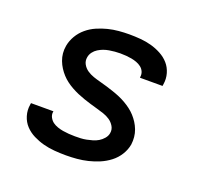

<svg xmlns="http://www.w3.org/2000/svg" viewBox="-99 -640 798 760"><g transform="rotate(20 300.0 -260.0)"><path d="M250 8Q226 8 201.5 6Q177 4 154.5 -2Q132 -8 111 -18.5Q90 -29 74.5 -45.5Q59 -62 52 -85Q45 -108 49 -132L50 -139H145L144 -137Q142 -124 148 -113Q154 -102 163 -95.5Q172 -89 183.5 -85Q195 -81 207 -79Q219 -77 232 -76Q245 -75 258 -75Q270 -75 282 -75.5Q294 -76 306.5 -78.5Q319 -81 331 -84.5Q343 -88 354 -94.5Q365 -101 374 -111.5Q383 -122 385 -134Q388 -150 380 -163.5Q372 -177 359.5 -185.5Q347 -194 332 -199Q317 -204 302.5 -208Q288 -212 273 -216.5Q258 -221 243.5 -226Q229 -231 215 -237Q201 -243 187.5 -250.5Q174 -258 162 -267Q150 -276 140 -287Q130 -298 122 -310.5Q114 -323 108.5 -337.5Q103 -352 101.5 -367.5Q100 -383 103 -400Q107 -422 119 -442.5Q131 -463 149.5 -478.5Q168 -494 190 -503.5Q212 -513 234 -518.5Q256 -524 278.5 -526Q301 -528 323 -528Q347 -528 370.5 -526Q394 -524 416 -518Q438 -512 458.5 -501Q479 -490 493.5 -473.5Q508 -457 514.5 -434.5Q521 -412 517 -388L516 -381H421V-384Q423 -396 418.5 -406.5Q414 -417 405 -424Q396 -431 385 -435Q374 -439 363 -441Q352 -443 340 -444Q328 -445 315 -445Q304 -445 292.5 -444Q281 -443 269 -441Q257 -439 246 -435Q235 -431 224.5 -424.5Q214 -418 206.5 -408Q199 -398 197 -386Q194 -370 201.5 -356.5Q209 -343 221.5 -334.5Q234 -326 248.5 -321Q263 -316 278.5 -312Q294 -308 308.5 -303.5Q323 -299 338 -294Q353 -289 367 -283Q381 -277 394 -269.5Q407 -262 419 -253Q431 -244 441 -233Q451 -222 459 -209.5Q467 -197 472.5 -182.5Q478 -168 479.5 -152.5Q481 -137 479 -121Q475 -98 462 -77Q449 -56 429.5 -41Q410 -26 387.5 -16.5Q365 -7 342 -1.5Q319 4 296 6Q273 8 250 8Z"/></g></svg>

Font: Iosevka Md Ex Obl
Style: Regular
Weight: 500
Width: 7
Italic angle: -9°
Monospace: yes
Designer: Belleve Invis
Foundry: Belleve Invis
Version: Version 32.5.0; ttfautohint (v1.8.4)